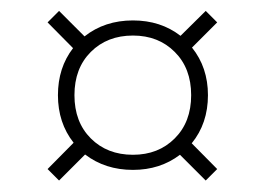

<svg xmlns="http://www.w3.org/2000/svg" viewBox="-20 -388 474 343"><path d="M65 -86 111.5 -133Q83.5 -168.5 83.5 -218Q83.5 -267 110.5 -302L65 -348L85.5 -368.5L131 -323Q167 -351.5 217.5 -351.5Q267 -351.5 302.5 -324L347.5 -368.5L368 -348L323 -303Q351.5 -267.5 351.5 -218Q351.5 -167.5 322.5 -132L368 -86L347.5 -65.5L301.5 -111.5Q266 -84.5 217.5 -84.5Q168 -84.5 132 -112L85.5 -65.5ZM217.5 -111.5Q263 -111.5 292.2 -140.8Q321.5 -170 321.5 -218Q321.5 -266 292.2 -295.2Q263 -324.5 217.5 -324.5Q171.5 -324.5 142.2 -295.2Q113 -266 113 -218Q113 -170 142.2 -140.8Q171.5 -111.5 217.5 -111.5Z"/></svg>

Font: Newsreader Text Light
Style: Regular
Weight: 300
Designer: Hugues Gentile
Foundry: Production Type
Version: Version 1.002